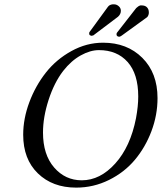

<svg xmlns="http://www.w3.org/2000/svg" viewBox="-20 -855 746 885"><path d="M436 -624Q396 -624 352.1 -599.6Q308.1 -575.2 271 -527.8Q229.5 -473.6 203.9 -394.3Q178.2 -314.9 178.2 -244.1Q178.2 -142.1 229.5 -83Q280.8 -23.9 356.9 -23.9Q441.4 -23.9 511.2 -101.3Q581.1 -178.7 606.9 -310.1Q617.2 -365.7 617.2 -410.2Q617.2 -514.2 568.4 -569.1Q519.5 -624 436 -624ZM331.1 9.8Q222.2 9.8 154.5 -55.9Q86.9 -121.6 86.9 -233.9Q86.9 -308.1 115.2 -383.8Q143.6 -459.5 191.4 -520.3Q239.3 -581.1 309.1 -619.6Q378.9 -658.2 455.1 -658.2Q565.9 -658.2 636 -588.4Q706.1 -518.6 706.1 -402.8Q706.1 -324.7 678 -250.2Q649.9 -175.8 601.6 -118.2Q553.2 -60.5 482.2 -25.4Q411.1 9.8 331.1 9.8ZM499 -835H505.9Q517.6 -835 527.3 -826.4Q537.1 -817.9 537.1 -805.2Q537.1 -789.6 523.9 -777.8L410.2 -691.9Q404.3 -689.9 401.9 -689.9Q399.9 -689.9 396 -691.9Q391.1 -693.4 391.1 -701.2Q391.1 -706.1 393.1 -708L477.1 -823.2Q484.4 -833.5 499 -835ZM627 -830.1H632.8Q649.4 -830.1 657.7 -821Q666 -812 666 -798.8V-793.9Q664.1 -777.8 652.8 -772L541 -690.9Q540 -690.4 538.6 -689.5Q537.1 -688.5 536.1 -688Q535.6 -687.5 534.2 -687Q532.7 -686.5 532.2 -686H527.8Q523.9 -686 520.5 -688.7Q517.1 -691.4 517.1 -695.8Q517.1 -702.1 519 -704.1L604 -813Q606.9 -815.9 607.9 -817.9Q617.2 -827.1 627 -830.1Z"/></svg>

Font: Common Serif
Style: Italic
Weight: 400
Italic angle: -12°
Designer: Philipp H. Poll, Khaled Hosny
Foundry: Stefan Peev, Context Ltd.
Version: Version 1.026